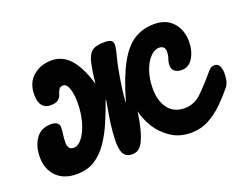

<svg xmlns="http://www.w3.org/2000/svg" viewBox="-81 -626 1009 787"><g transform="rotate(-20 423.0 -232.5)"><path d="M818 -223Q832 -223 839 -210.5Q846 -198 846 -178Q846 -164 843 -147.5Q840 -131 827 -116Q805 -89 776.5 -61Q748 -33 713 -14Q678 5 635 5Q584 5 546.5 -20.5Q509 -46 487 -82.5Q465 -119 458 -153Q446 -69 426 -29Q417 -12 406.5 -3.5Q396 5 375 5Q336 5 332 -47Q330 -68 332.5 -101.5Q335 -135 341 -173Q347 -211 353 -242H351Q335 -197 316.5 -153.5Q298 -110 273.5 -74Q249 -38 216 -17Q183 4 136 4Q81 4 49 -28Q17 -60 17 -113Q17 -161 39.5 -193Q62 -225 105 -225Q141 -225 141 -198Q141 -185 138.5 -169Q136 -153 136 -132Q136 -120 141.5 -111Q147 -102 162 -102Q181 -102 198.5 -124.5Q216 -147 227.5 -185.5Q239 -224 239 -272Q239 -308 230.5 -332.5Q222 -357 208 -357Q193 -357 188 -348Q183 -339 179.5 -327.5Q176 -316 166 -307Q156 -298 131 -298Q110 -298 96.5 -313Q83 -328 83 -361Q83 -413 116 -441.5Q149 -470 197 -470Q245 -470 278.5 -432Q312 -394 334 -318Q338 -353 342.5 -380Q347 -407 351 -419Q360 -447 377 -456.5Q394 -466 428 -466Q448 -466 456 -460Q464 -454 464 -440Q464 -433 459.5 -413Q455 -393 449 -370Q444 -348 436.5 -304Q429 -260 424 -206H426Q454 -303 485 -360Q516 -417 554.5 -441.5Q593 -466 643 -466Q696 -466 725 -433Q754 -400 754 -350Q754 -310 736 -280Q718 -250 687 -250Q668 -250 656.5 -259Q645 -268 645 -284Q645 -299 650 -312.5Q655 -326 655 -341Q655 -368 629 -368Q609 -368 590 -348Q571 -328 559.5 -294Q548 -260 548 -218Q548 -166 572.5 -132.5Q597 -99 645 -99Q686 -99 717.5 -129Q749 -159 791 -209Q799 -218 805.5 -220.5Q812 -223 818 -223Z"/></g></svg>

Font: Pacifico
Style: Regular
Weight: 400
Designer: Vernon Adams
Foundry: Vernon Adams
Version: Version 3.010; ttfautohint (v1.8.4.7-5d5b)